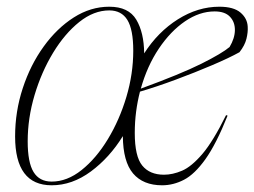

<svg xmlns="http://www.w3.org/2000/svg" viewBox="-20 -542 758 572"><path d="M305.5 -522Q363 -522 386 -483.5Q409 -445 409.5 -383Q450.5 -447 510 -484.5Q569.5 -522 633.5 -522Q676 -522 696.5 -504.5Q717 -487 718 -462Q719 -446 714.2 -426.5Q709.5 -407 693.5 -386.5Q663 -369.5 612 -347.8Q561 -326 503.8 -304.8Q446.5 -283.5 397 -269Q389.5 -240 385.5 -209.2Q381.5 -178.5 381.5 -146Q381.5 -76 403.8 -48.8Q426 -21.5 468.5 -21.5Q494.5 -21.5 522.5 -33.5Q550.5 -45.5 582.8 -83.2Q615 -121 653.5 -199L658 -197.5Q624 -112.5 592 -67.8Q560 -23 528.2 -6.5Q496.5 10 463 10Q406.5 10 376.5 -25.2Q346.5 -60.5 346 -136.5Q306.5 -72.5 250.8 -31.2Q195 10 134 10Q25 10 25 -135.5Q25 -210 47.8 -279.2Q70.5 -348.5 110 -403.2Q149.5 -458 199.8 -490Q250 -522 305.5 -522ZM134 -1Q180 -1 223.2 -35.5Q266.5 -70 301.2 -127.2Q336 -184.5 356.5 -253.2Q377 -322 377 -391Q377 -454 359.5 -482.5Q342 -511 305.5 -511Q259.5 -511 216.2 -476.5Q173 -442 138.2 -384.8Q103.5 -327.5 83 -258.8Q62.5 -190 62.5 -121Q62.5 -58 80 -29.5Q97.5 -1 134 -1ZM619.5 -508Q574.5 -508 531.2 -478.5Q488 -449 453.2 -397.2Q418.5 -345.5 399.5 -278Q518.5 -321.5 580 -352.2Q641.5 -383 664 -402Q679.5 -428 679.8 -452.2Q680 -476.5 665 -492.2Q650 -508 619.5 -508Z"/></svg>

Font: Newsreader Display ExtraLight
Style: Italic
Weight: 275
Italic angle: -17°
Designer: Hugues Gentile
Foundry: Production Type
Version: Version 1.002